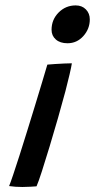

<svg xmlns="http://www.w3.org/2000/svg" viewBox="-20 -706 360 728"><path d="M236 -542Q208 -542 191.8 -556.2Q175.5 -570.5 175.5 -593Q175.5 -631.5 202.2 -658.5Q229 -685.5 267 -685.5Q291 -685.5 305.8 -670.2Q320.5 -655 320.5 -632.5Q320.5 -596.5 296 -569.2Q271.5 -542 236 -542ZM118.5 0.5Q110.5 1 95.5 2Q80.5 3 65 3Q37.5 3 14.5 -0.5Q19 -11 29.5 -42Q40 -73 53.8 -116.2Q67.5 -159.5 82.8 -208.5Q98 -257.5 112.8 -305.8Q127.5 -354 139.8 -394.8Q152 -435.5 159.5 -461Q170 -462 188 -463.2Q206 -464.5 224 -465.2Q242 -466 252.5 -466Q250.5 -452.5 243.8 -423.8Q237 -395 228 -360Q215.5 -313.5 199.8 -258.2Q184 -203 168 -150.2Q152 -97.5 139 -57Q126 -16.5 118.5 0.5Z"/></svg>

Font: Grandstander
Style: Italic
Weight: 400
Italic angle: -15°
Designer: Tyler Finck
Foundry: Etcetera Type Co
Version: Version 1.200; ttfautohint (v1.8.3)